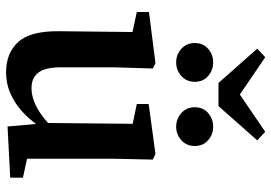

<svg xmlns="http://www.w3.org/2000/svg" viewBox="-154 -748 916 649"><g transform="rotate(90 304.5 -424.0)"><path d="M225 14Q160 14 122.5 -27Q85 -68 86 -165L89 -437L118 -407L21 -428V-469L194 -491L212 -482L208 -350V-173Q208 -118 226 -95Q244 -72 278 -72Q301 -72 325 -81.5Q349 -91 372.5 -108.5Q396 -126 417 -148L432 -104H411Q387 -67 357.5 -40.5Q328 -14 295 0Q262 14 225 14ZM408 9 398 -107 396 -108 399 -414 332 -428V-468L501 -491L520 -482L517 -350V-57L581 -43V0ZM191 -561Q165 -561 145.5 -578.5Q126 -596 126 -624Q126 -652 145.5 -669Q165 -686 191 -686Q218 -686 237.5 -669Q257 -652 257 -624Q257 -596 237.5 -578.5Q218 -561 191 -561ZM409 -561Q382 -561 362.5 -578.5Q343 -596 343 -624Q343 -652 362.5 -669Q382 -686 409 -686Q435 -686 454.5 -669Q474 -652 474 -624Q474 -596 454.5 -578.5Q435 -561 409 -561ZM174 -862 343 -747H257L426 -862L455 -835L339 -704H261L145 -835Z"/></g></svg>

Font: Source Serif 4 18pt SemiBold
Style: Regular
Weight: 600
Designer: Frank Grießhammer
Foundry: Adobe Systems Incorporated
Version: Version 4.004;hotconv 1.0.116;makeotfexe 2.5.65601